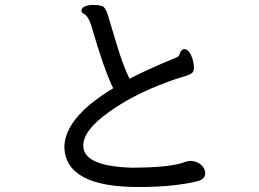

<svg xmlns="http://www.w3.org/2000/svg" viewBox="-20 -746 1040 772"><path d="M535.2 5.9Q245.1 5.9 238.8 -152.8Q238.8 -238.8 340.8 -325.2Q387.2 -362.8 435.1 -391.1Q397.9 -466.8 346.2 -646Q334 -682.1 316.9 -690.9Q307.1 -694.8 307.1 -705.1Q314 -726.1 356 -726.1Q375 -726.1 389.4 -721.9Q403.8 -717.8 413.3 -686.8Q422.9 -655.8 449.5 -566.9Q476.1 -478 501 -429.2Q559.1 -460.9 691.9 -516.1Q700.2 -519 703.6 -532Q707 -544.9 719.2 -548.8Q743.2 -548.8 755.9 -502.9Q759.8 -485.8 759.8 -473.1Q759.8 -457 748.8 -450Q737.8 -442.9 703.9 -433.3Q669.9 -423.8 618.2 -402.8Q501 -356 416 -293.9Q314.9 -222.2 314.9 -160.2Q314.9 -78.1 507.8 -71.8Q669.9 -71.8 728 -96.2L743.2 -99.1Q769 -99.1 787.1 -84.5Q805.2 -69.8 805.2 -48.8Q805.2 -25.9 773.7 -17.3Q742.2 -8.8 682.1 -1.5Q622.1 5.9 535.2 5.9Z"/></svg>

Font: LXGW WenKai Screen
Style: Regular
Weight: 400
Designer: LXGW / Fontworks Inc.
Foundry: LXGW / Fontworks Inc.
Version: Version 1.510;January 18,2025